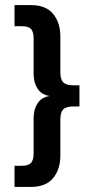

<svg xmlns="http://www.w3.org/2000/svg" viewBox="-20 -603 360 754"><path d="M37 131V48H66Q92 48 102 36.5Q112 25 112 0V-138Q112 -177 131 -202Q150 -227 191 -227V-225Q150 -225 131 -250Q112 -275 112 -314V-452Q112 -478 102 -489Q92 -500 66 -500H37V-583H102Q160 -583 188.5 -548.5Q217 -514 217 -460V-319Q217 -291 228.5 -279.5Q240 -268 268 -268H292V-185H268Q240 -185 228.5 -173.5Q217 -162 217 -134V8Q217 62 188.5 96.5Q160 131 102 131Z"/></svg>

Font: Rokkitt SemiBold SemiBold
Style: Regular
Weight: 600
Version: Version 3.103